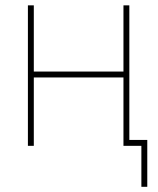

<svg xmlns="http://www.w3.org/2000/svg" viewBox="-20 -556 604 732"><path d="M461.4 -283.2V-260.7H101.1V-283.2ZM108.9 -535.6V0H86.4V-535.6ZM473.1 -535.6V0H450.7V-535.6ZM519 156.2V0H466.3V-22.5H541.5V156.2Z"/></svg>

Font: Inter 20pt Thin
Style: Regular
Weight: 250
Version: Version 4.001;git-66647c0bb